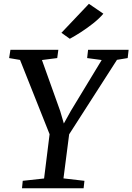

<svg xmlns="http://www.w3.org/2000/svg" viewBox="-20 -1010 710 1030"><path d="M98 0 102 -40 216.5 -52.5 246 -290 87.5 -688.5 29 -698.5 36 -743H293L287 -698.5L205 -688L302.5 -415.5L322.5 -347.5L360 -415L525.5 -688L447.5 -698.5L452.5 -743H670L665 -698.5L607.5 -689L351 -289.5L320.5 -53L433 -40L428.5 0ZM309.5 -834 457 -989.5 534.5 -936.5Q512 -910 479 -884Q446 -858 412.5 -836.5Q379 -815 354.5 -802Z"/></svg>

Font: Merriweather
Style: Italic
Weight: 400
Italic angle: -7.8°
Designer: Eben Sorkin
Foundry: Eben Sorkin
Version: Version 2.100